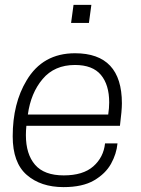

<svg xmlns="http://www.w3.org/2000/svg" viewBox="-20 -757 579 786"><path d="M240 9Q147 9 89.5 -41Q32 -91 32 -199Q32 -334 89 -428Q155 -539 287 -539Q479 -539 479 -334Q479 -305 471 -242H88Q86 -222 86 -204Q86 -126 123.5 -82.5Q161 -39 241 -39Q320 -39 362 -76Q404 -113 410 -170H461Q457 -127 434.5 -86.5Q412 -46 365 -18.5Q318 9 240 9ZM423 -288Q427 -315 427 -338Q427 -410 393 -450.5Q359 -491 287 -491Q203 -491 154.5 -433.5Q106 -376 94 -288ZM344 -663H271L281 -737H354Z"/></svg>

Font: Tanohe Sans Light
Style: Italic
Weight: 300
Designer: Village Type and Design LLC & Cristiano Sobral
Foundry: Cooper Hewitt Smithsonian Design Museum
Version: Version 1.00;September 29, 2021;FontCreator 13.0.0.2655 64-b